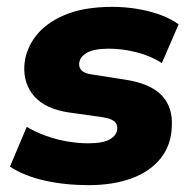

<svg xmlns="http://www.w3.org/2000/svg" viewBox="-20 -529 562 560"><path d="M239 11Q169 11 109.5 -2.5Q50 -16 9 -43L58 -159Q83 -144 113.5 -133Q144 -122 176 -116.5Q208 -111 237 -111Q281 -111 301 -123Q321 -135 322 -153Q323 -167 313.5 -175Q304 -183 280 -187L181 -201Q113 -211 80.5 -247.5Q48 -284 51 -338Q54 -383 83 -422Q112 -461 168 -485Q224 -509 308 -509Q343 -509 377.5 -503.5Q412 -498 444 -487Q476 -476 501 -458L452 -345Q420 -366 378.5 -376.5Q337 -387 298 -387Q253 -387 232.5 -374.5Q212 -362 211 -344Q210 -331 218.5 -323Q227 -315 247 -312L343 -297Q418 -286 451.5 -251Q485 -216 481 -158Q479 -105 448 -66.5Q417 -28 363 -8.5Q309 11 239 11Z"/></svg>

Font: Nunito Sans 10pt Black
Style: Italic
Weight: 900
Italic angle: -9°
Designer: Vernon Adams
Foundry: Vernon Adams
Version: Version 3.101;gftools[0.9.27]